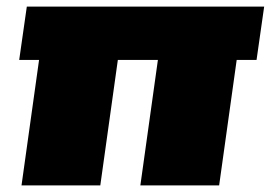

<svg xmlns="http://www.w3.org/2000/svg" viewBox="-20 -560 818 580"><path d="M336 -379 283 0H45L98 -379ZM778 -540 755 -379H38L61 -540ZM695 -379 642 0H404L457 -379Z"/></svg>

Font: Pathway Extreme SemiCondensed Black
Style: Italic
Weight: 900
Width: 4
Italic angle: -8°
Version: Version 1.001;gftools[0.9.26]